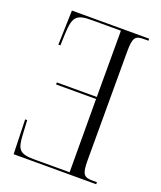

<svg xmlns="http://www.w3.org/2000/svg" viewBox="-133 -800 743 885"><g transform="rotate(20 238.0 -357.0)"><path d="M445 0V-10H425C381 -10 370 -20 370 -91V-621C370 -694 380 -704 425 -704H445V-714H66L61 -545H71L73 -603C77 -689 92 -704 169 -704H310V-379H114V-369H310L311 -10H141C66 -10 53 -25 49 -96L45 -169H35L40 0Z"/></g></svg>

Font: Noto Serif Display ExtraCondensed Light
Style: Regular
Weight: 300
Width: 2
Designer: Monotype Design Team
Foundry: Monotype Imaging Inc.
Version: Version 2.009